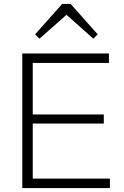

<svg xmlns="http://www.w3.org/2000/svg" viewBox="-20 -953 629 973"><path d="M93 0V-682H532V-634H146V-373H506V-327H146V-48H537V0ZM180 -757 158 -779 295 -933H338L475 -779L453 -757L317 -878Z"/></svg>

Font: Outfit ExtraLight
Style: Regular
Weight: 200
Designer: Rodrigo Fuenzalida
Foundry: fragTYPE
Version: Version 1.100; ttfautohint (v1.8.4.7-5d5b);gftools[0.9.27]